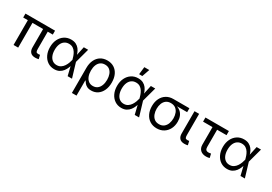

<svg xmlns="http://www.w3.org/2000/svg" viewBox="36 -1861 4476 3164"><g transform="rotate(30 2274.0 -278.5)"><path d="M521 3.9Q459.5 3.9 429.2 -29.1Q398.9 -62 398.9 -121.1V-518.1H486.8V-143.1Q486.8 -105 495.8 -89.6Q504.9 -74.2 532.2 -74.2Q546.4 -74.2 553.7 -75.2Q561 -76.2 567.4 -78.1L585 -4.4Q574.2 -1.5 557.4 1.2Q540.5 3.9 521 3.9ZM108.4 0V-518.1H196.3V0ZM20 -471.2V-545.9H583V-471.2Z M885.7 11.7Q815.4 11.7 761.2 -24.4Q707 -60.5 676.5 -124.3Q646 -188 646 -270.5Q646 -354 677 -417.5Q708 -481 763.2 -516.8Q818.4 -552.7 889.6 -552.7Q944.8 -552.7 983.2 -533Q1021.5 -513.2 1045.9 -481.4Q1070.3 -449.7 1084 -412.8Q1097.7 -376 1103.5 -342.3H1135.3L1138.2 -274.4L1220.7 0H1137.7L1070.8 -274.4Q1064.5 -300.3 1053 -334Q1041.5 -367.7 1021.7 -399.9Q1002 -432.1 970.2 -453.1Q938.5 -474.1 892.1 -474.1Q844.2 -474.1 808.8 -449.5Q773.4 -424.8 754.4 -379.2Q735.4 -333.5 735.4 -270Q735.4 -208 753.9 -162.4Q772.5 -116.7 806.6 -91.8Q840.8 -66.9 887.2 -66.9Q932.6 -66.9 964.8 -88.4Q997.1 -109.9 1018.6 -142.8Q1040 -175.8 1052.5 -210.4Q1064.9 -245.1 1070.8 -271.5L1129.9 -545.9H1212.9L1138.2 -271.5L1135.3 -206.5H1107.9Q1100.1 -173.3 1085 -135.5Q1069.8 -97.7 1044.4 -64.2Q1019 -30.8 980.2 -9.5Q941.4 11.7 885.7 11.7Z M1336.4 204.1V-272.5Q1336.4 -358.4 1366.5 -421.4Q1396.5 -484.4 1450.7 -518.6Q1504.9 -552.7 1578.6 -552.7Q1652.3 -552.7 1706.5 -518.8Q1760.7 -484.9 1790.8 -421.9Q1820.8 -358.9 1820.8 -272.5Q1820.8 -186.5 1791.5 -122.6Q1762.2 -58.6 1710.2 -23.4Q1658.2 11.7 1590.3 11.7Q1538.1 11.7 1506.3 -6.1Q1474.6 -23.9 1457.5 -46.6Q1440.4 -69.3 1431.2 -84.5H1424.3V204.1ZM1576.7 -66.9Q1627.9 -66.9 1662.4 -94.2Q1696.8 -121.6 1714.1 -168.2Q1731.4 -214.8 1731.4 -272.9Q1731.4 -329.1 1714.8 -374.8Q1698.2 -420.4 1664.3 -447.3Q1630.4 -474.1 1578.1 -474.1Q1528.3 -474.1 1493.7 -449Q1459 -423.8 1441.2 -378.7Q1423.3 -333.5 1423.3 -272.9Q1423.3 -212.9 1440.9 -166.3Q1458.5 -119.6 1492.9 -93.3Q1527.3 -66.9 1576.7 -66.9Z M2162.1 11.7Q2091.8 11.7 2037.6 -24.4Q1983.4 -60.5 1952.9 -124.3Q1922.4 -188 1922.4 -270.5Q1922.4 -354 1953.4 -417.5Q1984.4 -481 2039.6 -516.8Q2094.7 -552.7 2166 -552.7Q2221.2 -552.7 2259.5 -533Q2297.9 -513.2 2322.3 -481.4Q2346.7 -449.7 2360.4 -412.8Q2374 -376 2379.9 -342.3H2411.6L2414.6 -274.4L2497.1 0H2414.1L2347.2 -274.4Q2340.8 -300.3 2329.3 -334Q2317.9 -367.7 2298.1 -399.9Q2278.3 -432.1 2246.6 -453.1Q2214.8 -474.1 2168.5 -474.1Q2120.6 -474.1 2085.2 -449.5Q2049.8 -424.8 2030.8 -379.2Q2011.7 -333.5 2011.7 -270Q2011.7 -208 2030.3 -162.4Q2048.8 -116.7 2083 -91.8Q2117.2 -66.9 2163.6 -66.9Q2209 -66.9 2241.2 -88.4Q2273.4 -109.9 2294.9 -142.8Q2316.4 -175.8 2328.9 -210.4Q2341.3 -245.1 2347.2 -271.5L2406.2 -545.9H2489.3L2414.6 -271.5L2411.6 -206.5H2384.3Q2376.5 -173.3 2361.3 -135.5Q2346.2 -97.7 2320.8 -64.2Q2295.4 -30.8 2256.6 -9.5Q2217.8 11.7 2162.1 11.7ZM2141.1 -617.2 2157.7 -760.7H2252L2202.1 -617.2Z M2835 11.7Q2760.7 11.7 2704.6 -23.7Q2648.4 -59.1 2617.4 -122.3Q2586.4 -185.5 2586.4 -269.5Q2586.4 -353.5 2617.7 -415.5Q2648.9 -477.5 2704.8 -511.7Q2760.7 -545.9 2835 -545.9H3139.6V-471.2H2900.4L2835 -467.3Q2780.3 -467.3 2745.1 -440.4Q2710 -413.6 2692.9 -368.7Q2675.8 -323.7 2675.8 -269.5Q2675.8 -215.8 2692.9 -169.4Q2710 -123 2745.1 -95Q2780.3 -66.9 2835 -66.9Q2890.1 -66.9 2925.8 -95.2Q2961.4 -123.5 2978.5 -169.7Q2995.6 -215.8 2995.6 -269.5Q2995.6 -323.7 2978.5 -368.7Q2961.4 -413.6 2925.8 -440.4Q2890.1 -467.3 2835 -467.3V-489.3Q2890.6 -489.3 2936.5 -474.9Q2982.4 -460.4 3015.4 -431.6Q3048.3 -402.8 3066.4 -359.1Q3084.5 -315.4 3084.5 -256.8Q3084.5 -179.2 3053.2 -118.4Q3022 -57.6 2965.8 -22.9Q2909.7 11.7 2835 11.7Z M3359.4 3.9Q3297.9 3.9 3267.3 -29.1Q3236.8 -62 3236.8 -121.1V-545.9H3324.7V-143.1Q3324.7 -105.5 3333.7 -90.1Q3342.8 -74.7 3370.1 -74.7Q3384.3 -74.7 3391.6 -75.7Q3398.9 -76.7 3405.3 -78.6L3422.9 -4.4Q3411.1 -1 3394 1.5Q3377 3.9 3359.4 3.9Z M3774.4 6.8Q3703.6 6.8 3664.1 -30.5Q3624.5 -67.9 3624.5 -134.8V-467.3H3444.8V-545.9H3891.1V-467.3H3712.4V-141.6Q3712.4 -105 3727.3 -88.1Q3742.2 -71.3 3776.4 -71.3Q3785.2 -71.3 3798.1 -73.2Q3811 -75.2 3821.8 -77.1L3839.4 -2.9Q3827.1 1.5 3809.8 4.2Q3792.5 6.8 3774.4 6.8Z M4174.8 11.7Q4104.5 11.7 4050.3 -24.4Q3996.1 -60.5 3965.6 -124.3Q3935.1 -188 3935.1 -270.5Q3935.1 -354 3966.1 -417.5Q3997.1 -481 4052.2 -516.8Q4107.4 -552.7 4178.7 -552.7Q4233.9 -552.7 4272.2 -533Q4310.5 -513.2 4335 -481.4Q4359.4 -449.7 4373 -412.8Q4386.7 -376 4392.6 -342.3H4424.3L4427.2 -274.4L4509.8 0H4426.8L4359.9 -274.4Q4353.5 -300.3 4342 -334Q4330.6 -367.7 4310.8 -399.9Q4291 -432.1 4259.3 -453.1Q4227.5 -474.1 4181.2 -474.1Q4133.3 -474.1 4097.9 -449.5Q4062.5 -424.8 4043.5 -379.2Q4024.4 -333.5 4024.4 -270Q4024.4 -208 4043 -162.4Q4061.5 -116.7 4095.7 -91.8Q4129.9 -66.9 4176.3 -66.9Q4221.7 -66.9 4253.9 -88.4Q4286.1 -109.9 4307.6 -142.8Q4329.1 -175.8 4341.6 -210.4Q4354 -245.1 4359.9 -271.5L4418.9 -545.9H4502L4427.2 -271.5L4424.3 -206.5H4397Q4389.2 -173.3 4374 -135.5Q4358.9 -97.7 4333.5 -64.2Q4308.1 -30.8 4269.3 -9.5Q4230.5 11.7 4174.8 11.7Z"/></g></svg>

Font: Adwaita Sans
Style: Regular
Weight: 400
Designer: Rasmus Andersson
Foundry: rsms
Version: Version 4.001;git-9221beed3